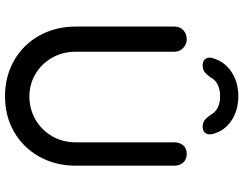

<svg xmlns="http://www.w3.org/2000/svg" viewBox="-120 -822 949 748"><g transform="rotate(90 354.0 -447.5)"><path d="M625 -653V-269Q625 -190 590 -127Q555 -64 493.5 -28.5Q432 7 355 7Q277 7 215 -28.5Q153 -64 118 -127Q83 -190 83 -269V-653Q83 -674 97 -687.5Q111 -701 133 -701Q152 -701 166.5 -687Q181 -673 181 -653V-269Q181 -217 205 -175.5Q229 -134 269 -111Q309 -88 355 -88Q403 -88 444 -111Q485 -134 509.5 -175.5Q534 -217 534 -269V-653Q534 -674 546 -687.5Q558 -701 579 -701Q600 -701 612.5 -687.5Q625 -674 625 -653ZM500 -807Q503 -798 503 -791Q503 -778 495 -770.5Q487 -763 474 -763Q458 -763 448 -770.5Q438 -778 427 -794Q407 -831 354 -831Q328 -831 309 -821.5Q290 -812 281 -794Q270 -778 260 -770.5Q250 -763 233 -763Q220 -763 212 -770.5Q204 -778 204 -790Q204 -798 207 -805Q220 -849 260 -875.5Q300 -902 354 -902Q408 -902 448 -876Q488 -850 500 -807Z"/></g></svg>

Font: Quicksand Medium
Style: Regular
Weight: 500
Designer: Andrew Paglinawan
Foundry: Andrew Paglinawan
Version: Version 3.000